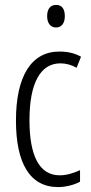

<svg xmlns="http://www.w3.org/2000/svg" viewBox="-20 -752 370 782"><path d="M209 -732C183 -732 172 -713 172 -686C172 -659 185 -640 208 -640C231 -640 244 -658 244 -686C244 -713 234 -732 209 -732ZM217 10C245 10 281 2 306 -12V-59C278 -46 250 -38 223 -38C138 -38 100 -122 100 -262C100 -416 146 -494 226 -494C248 -494 271 -488 292 -476L310 -521C285 -535 257 -542 222 -542C107 -542 45 -441 45 -261C45 -88 101 10 217 10Z"/></svg>

Font: Noto Sans Devanagari ExtraCondensed Light
Style: Regular
Weight: 300
Width: 2
Designer: Jelle Bosma - Monotype Design Team
Foundry: Monotype Imaging Inc.
Version: Version 2.004